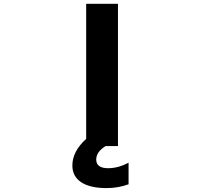

<svg xmlns="http://www.w3.org/2000/svg" viewBox="-20 -752 1040 991"><path d="M530.3 218.8Q444.3 218.8 398.9 188.5Q353.5 158.2 353.5 102.5Q353.5 29.3 424.8 -35.2V-732.4H588.9V2H525.4Q477.5 30.3 476.6 71.3Q476.6 116.2 538.1 116.2Q589.8 116.2 643.6 87.9V199.2Q589.8 218.8 530.3 218.8Z"/></svg>

Font: GenEi Gothic M Regular
Style: Bold
Weight: 700
Designer: o_tamon (Modified); [Source Han Sans]
Ryoko NISHIZUKA  (kana & ideographs); Paul D. Hunt (Latin, Greek & Cyrillic); Wenl
Version: Version 1.1a;Original Version 1.004